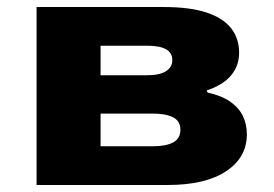

<svg xmlns="http://www.w3.org/2000/svg" viewBox="-20 -526 779 546"><path d="M84 0V-506H446Q520 -506 567 -490.5Q614 -475 637 -446Q660 -417 660 -376Q660 -339 637 -311.5Q614 -284 568 -269L570 -263Q610 -254 634.5 -237Q659 -220 670.5 -196.5Q682 -173 682 -144Q682 -78 623 -39Q564 0 458 0ZM266 -110H414Q452 -110 472.5 -121Q493 -132 493 -157Q493 -182 472 -192.5Q451 -203 414 -203H266ZM266 -312H398Q434 -312 452 -323.5Q470 -335 470 -355Q470 -376 452 -386Q434 -396 398 -396H266Z"/></svg>

Font: Nunito Sans 7pt SemiExpanded Black
Style: Regular
Weight: 900
Width: 6
Designer: Vernon Adams
Foundry: Vernon Adams
Version: Version 3.101;gftools[0.9.27]